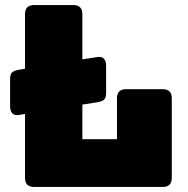

<svg xmlns="http://www.w3.org/2000/svg" viewBox="-20 -740 745 760"><path d="M20 -428Q20 -447 28.5 -454Q37 -461 56 -464L79 -468V-684Q79 -720 115 -720H270Q306 -720 306 -684V-505L364 -514Q400 -520 400 -478V-371Q400 -352 391.5 -345Q383 -338 364 -335L306 -326V-189H443V-351Q443 -387 479 -387H624Q660 -387 660 -351V-36Q660 0 624 0H115Q79 0 79 -36V-289L56 -285Q20 -279 20 -321Z"/></svg>

Font: Bungee Spice
Style: Regular
Weight: 400
Designer: David Jonathan Ross
Foundry: David Jonathan Ross
Version: Version 2.000